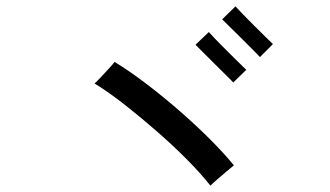

<svg xmlns="http://www.w3.org/2000/svg" viewBox="-20 -757 1040 605"><path d="M643 -172Q614 -209 570.5 -253Q527 -297 475.5 -342Q424 -387 373 -427Q322 -467 278 -494Q286 -501 299 -515Q312 -529 324.5 -542.5Q337 -556 341 -562Q390 -532 443 -491.5Q496 -451 547 -406.5Q598 -362 642 -318Q686 -274 717 -236Q708 -229 693.5 -216.5Q679 -204 665 -192Q651 -180 643 -172ZM799 -577Q794 -583 777 -600Q760 -617 739.5 -637.5Q719 -658 702 -674.5Q685 -691 680 -696L722 -737Q727 -731 743.5 -714Q760 -697 780.5 -676.5Q801 -656 818 -639.5Q835 -623 840 -618ZM715 -497Q710 -503 693 -519.5Q676 -536 655.5 -556.5Q635 -577 618 -594Q601 -611 596 -616L638 -656Q643 -650 659.5 -633Q676 -616 696.5 -595.5Q717 -575 734 -558.5Q751 -542 756 -537Z"/></svg>

Font: Zen Kaku Gothic Antique Medium
Style: Regular
Weight: 500
Designer: Yoshimichi Ohira
Foundry: Positype
Version: Version 1.002